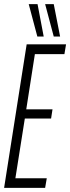

<svg xmlns="http://www.w3.org/2000/svg" viewBox="-25 -916 342 936"><path d="M-5 0 105 -700H297L289 -652H145L103 -383H231L224 -338H96L50 -47H203L195 0ZM157 -738 115 -896H158L188 -738ZM237 -738 195 -896H237L268 -738Z"/></svg>

Font: Georama ExtraCondensed Light
Style: Italic
Weight: 300
Width: 2
Italic angle: -9°
Designer: Jean-Baptiste Levee
Foundry: Production Type
Version: Version 1.000